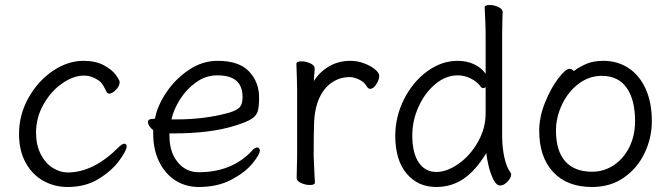

<svg xmlns="http://www.w3.org/2000/svg" viewBox="-20 -729 2680 767"><path d="M250 18Q197 18 152.5 -7Q108 -32 82 -80Q56 -128 56 -194Q56 -271 94 -338.5Q132 -406 191.5 -446Q251 -486 313 -486Q362 -486 394.5 -468.5Q427 -451 442.5 -430Q458 -409 458 -401Q458 -386 443.5 -370.5Q429 -355 416 -355Q410 -355 407 -360Q404 -365 398.5 -376Q393 -387 387.5 -394.5Q382 -402 375 -407Q346 -427 315 -427Q273 -427 228 -395.5Q183 -364 153.5 -311.5Q124 -259 124 -199Q124 -150 142.5 -113.5Q161 -77 190.5 -58.5Q220 -40 250 -40Q353 -40 453 -140Q468 -155 477 -155Q486 -155 486 -143Q486 -129 457.5 -89Q429 -49 376 -15.5Q323 18 250 18Z M774 -41Q905 -41 985 -125Q997 -140 1008 -140Q1012 -140 1015 -136.5Q1018 -133 1018 -128Q1018 -112 988.5 -76Q959 -40 904 -11Q849 18 774 18Q722 18 681 -8Q640 -34 616 -82.5Q592 -131 592 -195V-209Q583 -216 577 -225Q571 -234 571 -241Q571 -254 590 -254L599 -255Q608 -305 644 -359Q680 -413 734 -449.5Q788 -486 849 -486Q935 -486 975 -443.5Q1015 -401 1015 -340Q1015 -302 1009.5 -284Q1004 -266 984 -253.5Q964 -241 919 -227Q821 -196 670 -196H657V-186Q657 -121 690 -81Q723 -41 774 -41ZM892 -278Q927 -288 938 -301Q949 -314 949 -341Q949 -385 924 -406.5Q899 -428 848 -428Q802 -428 763 -400Q724 -372 698.5 -331Q673 -290 665 -252H685Q797 -252 892 -278Z M1166 -416 1164 -474Q1164 -484 1184 -484Q1202 -484 1219.5 -476Q1237 -468 1237 -456Q1237 -446 1235.5 -431.5Q1234 -417 1234 -405Q1255 -440 1293 -463Q1331 -486 1380 -486Q1408 -486 1434.5 -476Q1461 -466 1478 -452Q1495 -438 1495 -426Q1495 -410 1483 -392Q1471 -374 1459 -374Q1451 -374 1445 -384Q1436 -401 1415 -411Q1394 -421 1377 -421Q1333 -421 1298.5 -394Q1264 -367 1247 -315Q1237 -284 1235 -244Q1233 -204 1233 -106Q1233 -101 1236 -38Q1238 -8 1238 0Q1238 10 1218 10Q1200 10 1182.5 2Q1165 -6 1165 -18L1167 -106V-367Z M1918 -661Q1916 -691 1916 -699Q1916 -709 1936 -709Q1954 -709 1971 -701Q1988 -693 1988 -681Q1988 -665 1987 -653L1986 -592V-185Q1986 -140 1995 -99.5Q2004 -59 2020 -39Q2022 -35 2022 -32Q2022 -19 2007.5 -3.5Q1993 12 1978 12Q1963 12 1951 -12Q1939 -36 1931.5 -67.5Q1924 -99 1923 -118Q1880 -47 1831.5 -14.5Q1783 18 1723 18Q1649 18 1604 -36Q1559 -90 1559 -186Q1559 -263 1594 -332.5Q1629 -402 1686.5 -444Q1744 -486 1808 -486Q1845 -486 1874.5 -472Q1904 -458 1920 -434V-593Q1920 -619 1918 -661ZM1910 -377Q1905 -377 1901 -382Q1886 -403 1860.5 -415.5Q1835 -428 1809 -428Q1761 -428 1719 -393Q1677 -358 1652 -302.5Q1627 -247 1627 -189Q1627 -117 1653 -79.5Q1679 -42 1723 -42Q1765 -42 1811.5 -74.5Q1858 -107 1889 -161.5Q1920 -216 1920 -276V-381Q1916 -377 1910 -377Z M2390 -486Q2447 -486 2491 -457Q2535 -428 2559.5 -373.5Q2584 -319 2584 -245Q2584 -179 2555.5 -118.5Q2527 -58 2473 -20Q2419 18 2345 18Q2245 18 2189.5 -42Q2134 -102 2134 -207Q2134 -261 2157 -318.5Q2180 -376 2209.5 -415Q2239 -454 2255 -454Q2265 -454 2272 -445Q2296 -463 2324 -474.5Q2352 -486 2390 -486ZM2517 -245Q2517 -330 2483.5 -378Q2450 -426 2384 -426Q2333 -426 2291 -394Q2249 -362 2225 -311Q2201 -260 2201 -208Q2201 -126 2238 -84.5Q2275 -43 2345 -43Q2393 -43 2432.5 -69.5Q2472 -96 2494.5 -142Q2517 -188 2517 -245Z"/></svg>

Font: Iansui
Style: Regular
Weight: 400
Designer: But Ko / Fontworks Inc.
Foundry: zi-hi.com / Fontworks Inc.
Version: Version 1.002